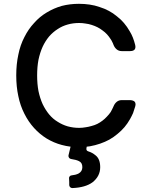

<svg xmlns="http://www.w3.org/2000/svg" viewBox="-20 -752 775 987"><path d="M672.9 -228.5Q676.8 -223.6 676.8 -215.8Q676.8 -210.9 674.8 -204.1Q669.9 -187.5 664.1 -170.9Q657.2 -155.3 648.4 -139.6Q635.7 -117.2 620.1 -98.6Q603.5 -79.1 584 -63.5Q564.5 -46.9 542 -34.2Q520.5 -22.5 495.1 -13.7Q469.7 -4.9 442.4 0Q436.5 1 425.8 2Q425.8 2.9 425.3 4.9Q424.8 6.8 424.8 7.8Q420.9 22.5 434.6 26.4Q454.1 32.2 471.7 46.9Q495.1 65.4 495.1 107.4Q495.1 154.3 455.1 185.5Q418.9 211.9 352.5 214.8Q345.7 214.8 341.3 210.9Q336.9 207 335.9 200.2Q335.9 198.2 335.9 192.9Q335.9 187.5 335.9 183.6Q335 177.7 335 165Q334 159.2 338.4 154.3Q342.8 149.4 348.6 149.4Q368.2 147.5 382.8 140.6Q403.3 129.9 403.3 107.4Q403.3 84 385.7 76.2Q372.1 69.3 345.7 65.4Q338.9 64.5 335 59.1Q331.1 53.7 332 46.9Q336.9 26.4 342.8 2Q319.3 -1 297.9 -6.8Q256.8 -17.6 219.7 -40Q183.6 -62.5 155.3 -93.8Q126 -126 105.5 -167Q84 -209 74.2 -257.8Q63.5 -306.6 63.5 -364.3Q63.5 -421.9 74.2 -470.7Q84 -520.5 105.5 -561.5Q126 -602.5 155.3 -633.8Q183.6 -666 219.7 -687.5Q256.8 -710 297.9 -721.7Q339.8 -732.4 385.7 -732.4Q414.1 -732.4 440.4 -728.5Q467.8 -724.6 492.2 -715.8Q517.6 -708 539.1 -696.3Q561.5 -684.6 581.1 -668Q601.6 -652.3 617.2 -633.8Q633.8 -614.3 646.5 -591.8Q656.2 -576.2 663.1 -558.6Q669.9 -541 674.8 -521.5Q678.7 -505.9 671.9 -497.1Q665 -489.3 648.4 -489.3H605.5Q590.8 -489.3 580.1 -498Q569.3 -506.8 563.5 -521.5Q560.5 -530.3 556.6 -537.1Q553.7 -543.9 548.8 -550.8Q540 -564.5 530.3 -575.2Q519.5 -586.9 506.8 -595.7Q494.1 -605.5 480.5 -612.3Q466.8 -619.1 451.2 -624Q436.5 -628.9 419.9 -630.9Q404.3 -633.8 386.7 -633.8Q355.5 -633.8 328.1 -626Q299.8 -618.2 276.4 -602.5Q252 -586.9 232.4 -564.5Q212.9 -541 199.2 -511.7Q185.5 -481.4 177.7 -444.3Q170.9 -408.2 170.9 -364.3Q170.9 -320.3 177.7 -284.2Q185.5 -247.1 199.2 -216.8Q213.9 -186.5 232.4 -164.1Q252 -140.6 276.4 -126Q300.8 -110.4 328.1 -102.5Q356.4 -94.7 386.7 -94.7Q403.3 -94.7 419.9 -97.7Q434.6 -99.6 451.2 -104.5Q466.8 -108.4 480.5 -115.2Q494.1 -122.1 506.8 -131.8Q518.6 -140.6 529.3 -152.3Q540 -163.1 548.8 -175.8Q551.8 -181.6 556.6 -190.4Q560.5 -197.3 563.5 -205.1Q569.3 -219.7 580.1 -228.5Q590.8 -237.3 605.5 -237.3H627H648.4H649.4Q666 -236.3 672.9 -228.5Z"/></svg>

Font: DeepSea
Style: Medium
Weight: 500
Designer: Stem
Version: Version 3.019;git-0a5106e0b